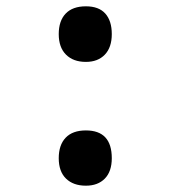

<svg xmlns="http://www.w3.org/2000/svg" viewBox="-20 -577 540 608"><path d="M252 -381Q212 -381 189 -404Q166 -427 166 -469Q166 -511 188 -534Q210 -557 252 -557Q293 -557 313.5 -534Q334 -511 334 -469Q334 -427 312 -404Q290 -381 252 -381ZM252 11Q212 11 189 -11.5Q166 -34 166 -76Q166 -118 188 -141Q210 -164 252 -164Q334 -164 334 -76Q334 -34 312 -11.5Q290 11 252 11Z"/></svg>

Font: Noto Sans Mono ExtraCondensed Black
Style: Regular
Weight: 900
Width: 2
Designer: Monotype Design Team
Foundry: Monotype Imaging Inc.
Version: Version 2.014